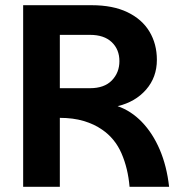

<svg xmlns="http://www.w3.org/2000/svg" viewBox="-20 -718 721 738"><path d="M69 0V-698H332Q414 -698 470 -671Q526 -644 554.5 -596.5Q583 -549 583 -488Q583 -421 541.5 -373.5Q500 -326 432 -310Q484 -292 525.5 -249Q567 -206 594 -143Q621 -80 630 0H478Q472 -71 447 -128.5Q422 -186 372 -220Q342 -241 301.5 -253Q261 -265 210 -265V0ZM210 -379H326Q381 -379 410 -409Q439 -439 439 -483Q439 -528 409.5 -556Q380 -584 326 -584H210Z"/></svg>

Font: Parkinsans SemiBold
Style: Regular
Weight: 600
Designer: Red Stone, Indian Type Foundry
Foundry: Indian Type Foundry
Version: Version 1.000